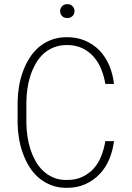

<svg xmlns="http://www.w3.org/2000/svg" viewBox="-20 -901 640 931"><path d="M532.7 -216.8H490.7Q484.4 -177.7 470.5 -143.1Q456.5 -108.4 433.6 -83Q410.2 -57.6 377.7 -42.7Q345.2 -27.8 301.8 -28.3Q266.1 -28.3 238 -40.5Q210 -52.7 188.5 -73.2Q166.5 -94.2 151.6 -121.3Q136.7 -148.4 127 -179.2Q117.2 -209.5 112.8 -241.2Q108.4 -272.9 107.9 -303.2V-408.7Q108.4 -438.5 112.8 -470.5Q117.2 -502.4 127 -532.7Q136.7 -563 151.9 -590.1Q167 -617.2 188.5 -638.2Q210 -658.2 238.3 -670.2Q266.6 -682.1 301.8 -682.6Q344.7 -683.1 377.2 -668.2Q409.7 -653.3 432.6 -627.4Q456.1 -601.6 470.2 -567.1Q484.4 -532.7 490.7 -494.1H532.7Q527.3 -542 509.8 -583.5Q492.2 -625 462.9 -655.8Q433.6 -686 393.1 -703.6Q352.5 -721.2 301.8 -720.7Q260.3 -720.2 226.8 -707Q193.4 -693.8 167 -671.4Q141.1 -648.4 122.1 -617.9Q103 -587.4 90.8 -553.2Q78.1 -518.1 72 -481Q65.9 -443.8 65.4 -407.7V-303.2Q65.9 -267.1 72 -230Q78.1 -192.9 90.8 -158.2Q103 -123.5 121.8 -93Q140.6 -62.5 167 -39.6Q193.4 -17.1 226.8 -3.7Q260.3 9.8 301.8 9.8Q352.5 10.3 392.8 -7.6Q433.1 -25.4 462.4 -56.2Q491.7 -86.4 509.3 -127.9Q526.9 -169.4 532.7 -216.8ZM271.5 -846.7Q271.5 -833 281 -823.2Q290.5 -813.5 306.2 -813.5Q321.8 -813.5 331.5 -823.2Q341.3 -833 341.3 -846.7Q341.3 -861.3 331.5 -871.1Q321.8 -880.9 306.2 -880.9Q290.5 -880.9 281 -870.8Q271.5 -860.8 271.5 -846.7Z"/></svg>

Font: Roboto Mono ExtraLight
Style: Regular
Weight: 250
Monospace: yes
Designer: Google
Version: Version 3.000